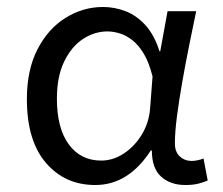

<svg xmlns="http://www.w3.org/2000/svg" viewBox="-20 -518 640 550"><path d="M253 12Q166 12 111.5 -51.5Q57 -115 57 -234Q57 -318 87.5 -377Q118 -436 168 -467Q218 -498 275 -498Q308 -498 339.5 -486Q371 -474 396.5 -446Q422 -418 437 -371H439L460 -486H542Q532 -438 521.5 -386Q511 -334 502 -282.5Q493 -231 487 -185.5Q481 -140 481 -107Q481 -83 495 -70Q509 -57 529 -57Q537 -57 546.5 -59Q556 -61 563 -64L575 -1Q564 4 548.5 8Q533 12 511 12Q468 12 441.5 -12Q415 -36 415 -87H412Q348 12 253 12ZM270 -58Q304 -58 335 -78.5Q366 -99 386.5 -133Q407 -167 410 -208L417 -299Q407 -339 392 -364Q377 -389 359 -403Q341 -417 322.5 -422.5Q304 -428 288 -428Q251 -428 218 -406.5Q185 -385 164 -342Q143 -299 143 -235Q143 -151 177 -104.5Q211 -58 270 -58Z"/></svg>

Font: Source Code Variable
Style: Regular
Weight: 400
Monospace: yes
Designer: Paul D. Hunt, Teo Tuominen
Foundry: Adobe Systems Incorporated
Version: Version 1.010;hotconv 1.0.106;makeotfexe 2.5.65593